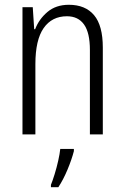

<svg xmlns="http://www.w3.org/2000/svg" viewBox="-20 -562 521 803"><path d="M268 -542Q337 -542 373.5 -498.5Q410 -455 410 -363V0H356V-353Q356 -425 331.5 -459.5Q307 -494 260 -494Q197 -494 162.5 -444.5Q128 -395 128 -294V0H74V-532H117L123 -440H127Q143 -482 178.5 -512Q214 -542 268 -542ZM289 70Q280 105 262.5 147Q245 189 224 221H193V211Q200 194 208.5 166.5Q217 139 223.5 110Q230 81 232 61H289Z"/></svg>

Font: Noto Sans Gujarati UI Condensed Light
Style: Regular
Weight: 300
Width: 3
Designer: Jelle Bosma - Monotype Design Team, Universal Thirst
Foundry: Monotype Imaging Inc.
Version: Version 2.106; ttfautohint (v1.8.4.7-5d5b)